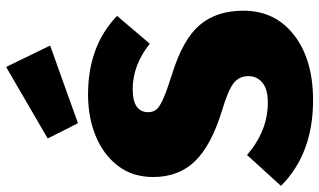

<svg xmlns="http://www.w3.org/2000/svg" viewBox="-228 -796 1044 628"><g transform="rotate(-90 294.0 -482.0)"><path d="M280 20Q105 20 0 -85L101 -196Q180 -128 272 -128Q317 -128 338 -146Q359 -164 359 -191Q359 -223 334.5 -241Q310 -259 246 -278Q132 -313 80.5 -366.5Q29 -420 29 -503Q29 -570 65 -617.5Q101 -665 162 -690.5Q223 -716 299 -716Q458 -716 556 -621L465 -514Q395 -570 316 -570Q242 -570 241 -520Q241 -504 249.5 -493Q258 -482 285 -470Q312 -458 366 -441Q479 -406 526 -351Q573 -296 573 -208Q573 -104 493 -42Q413 20 280 20ZM205 -749 155 -848 389 -984 459 -840Z"/></g></svg>

Font: Trujillo Black
Style: Regular
Weight: 900
Designer: Fira Sans original fonts by bBox Type GmbH, Carrois Corporate GbR, & Edenspiekermann AG / Changes by Cristiano Sobral
Foundry: Fira Sans original fonts by bBox Type GmbH, Carrois Corporate GbR, & Edenspiekermann AG / Changes by Cristiano Sobral
Version: Version 4.301;July 28, 2020;FontCreator 13.0.0.2655 64-bit